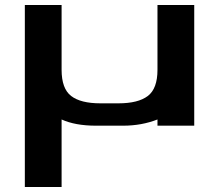

<svg xmlns="http://www.w3.org/2000/svg" viewBox="-20 -506 882 773"><path d="M384 -90H457Q536 -90 575 -119.5Q614 -149 614 -225V-486H762V0H614V-25Q550 0 476 0H366Q283 0 228 -25V247H80V-486H228V-225Q228 -149 266.5 -119.5Q305 -90 384 -90Z"/></svg>

Font: Aneo
Style: Bold
Weight: 700
Designer: Anastasios Pappas
Foundry: Anastasios Pappas
Version: Version 1.000